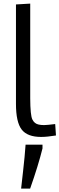

<svg xmlns="http://www.w3.org/2000/svg" viewBox="-20 -769 338 1092"><path d="M70.8 0ZM100.1 303.7Q101.6 289.1 111.3 204.1Q121.1 119.1 125.5 53.7H221.7V75.2Q197.8 171.9 151.4 303.7ZM213.9 9.8Q135.7 9.8 103.3 -32.2Q70.8 -74.2 70.8 -178.2V-743.7L151.9 -748.5V-210.4Q152.3 -113.3 164.1 -89.4Q175.8 -65.4 200.2 -60.5Q212.9 -57.6 230.5 -57.6Q248 -57.6 293.9 -63.5L298.3 1.5Q248 9.8 213.9 9.8Z"/></svg>

Font: Oxygen
Style: Normal
Weight: 400
Designer: Vernon Adams
Foundry: Vernon Adams
Version: Version Release 0.2.2 webfont; ttfautohint (v0.8.52-bc40) -l